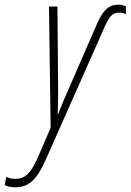

<svg xmlns="http://www.w3.org/2000/svg" viewBox="-131 -556 557 819"><path d="M-66 243C-4 243 29 205 66 121L306 -420C334 -486 346 -502 378 -502C390 -502 399 -499 406 -495V-529C398 -532 389 -536 375 -536C326 -536 304 -506 274 -434L155 -161C144 -137 129 -101 117 -69H115C116 -100 117 -135 117 -161L114 -528H78L85 -11L32 112C2 182 -24 207 -65 207C-82 207 -94 204 -104 198L-111 233C-102 238 -87 243 -66 243Z"/></svg>

Font: Noto Sans ExtraCondensed ExtraLight
Style: Italic
Weight: 200
Width: 2
Italic angle: -12°
Designer: Monotype Design Team
Foundry: Monotype Imaging Inc.
Version: Version 2.013